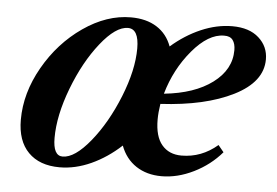

<svg xmlns="http://www.w3.org/2000/svg" viewBox="-39 -476 775 538"><g transform="rotate(5 348.0 -207.0)"><path d="M146 11.2Q89.4 11.2 57.9 -20.8Q26.4 -52.7 26.4 -112.3Q26.4 -187.5 67.9 -260.5Q109.4 -333.5 175.3 -379.2Q241.2 -424.8 309.1 -424.8Q352.5 -424.8 381.8 -406.2Q411.1 -387.7 423.8 -353Q462.4 -386.7 506.6 -405.8Q550.8 -424.8 594.2 -424.8Q642.1 -424.8 668.9 -400.6Q695.8 -376.5 695.8 -340.3Q695.8 -276.9 616.7 -237.1Q537.6 -197.3 412.1 -190.4Q408.2 -166 408.2 -146Q408.2 -98.6 428.2 -75Q448.2 -51.3 483.4 -51.3Q539.6 -51.3 584.5 -89.8L600.1 -70.8Q568.4 -33.7 522.9 -11.2Q477.5 11.2 432.6 11.2Q391.1 11.2 361.1 -8.5Q331.1 -28.3 317.4 -64.9Q278.8 -29.3 234.4 -9Q189.9 11.2 146 11.2ZM573.2 -396.5Q529.3 -396.5 484.4 -343.3Q439.5 -290 419.4 -219.7Q504.9 -228.5 555.2 -266.1Q605.5 -303.7 605.5 -358.4Q605.5 -376.5 597.9 -386.7Q590.3 -397 573.2 -396.5ZM151.9 -19.5Q186 -19.5 229.5 -73Q272.9 -126.5 303.5 -202.6Q334 -278.8 334 -339.4Q334 -394.5 303.2 -394.5Q269 -394.5 226.6 -341.1Q184.1 -287.6 154.5 -210.2Q125 -132.8 125 -69.8Q125 -19.5 151.9 -19.5Z"/></g></svg>

Font: Elstob 18pt SemiBold
Style: Italic
Weight: 600
Italic angle: -20°
Designer: Peter S. Baker
Version: Version 1.015